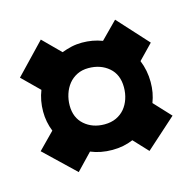

<svg xmlns="http://www.w3.org/2000/svg" viewBox="-57 -538 400 400"><g transform="rotate(-15 143.5 -337.5)"><path d="M142.6 -398.4Q128.9 -398.4 118.2 -393.1Q107.4 -387.7 100.1 -378.7Q92.8 -369.6 88.9 -357.7Q85 -345.7 85 -333Q85 -306.6 102.3 -291.5Q119.6 -276.4 145.5 -276.4Q159.7 -276.4 170.7 -281.5Q181.6 -286.6 189 -295.4Q196.3 -304.2 200.2 -315.9Q204.1 -327.6 204.1 -340.8Q204.1 -368.2 186.5 -383.3Q168.9 -398.4 142.6 -398.4ZM286.6 -257.3 221.2 -198.7 192.4 -229.5Q171.9 -220.7 147.5 -220.7Q122.1 -220.7 101.1 -229.5L67.4 -194.3L2 -256.8L36.6 -292Q28.3 -312.5 28.3 -335Q28.3 -358.9 36.6 -379.9L0 -416L62.5 -481.4L99.6 -444.3Q109.9 -448.2 120.8 -450.7Q131.8 -453.1 143.6 -453.1Q154.8 -453.1 165.8 -451.2Q176.8 -449.2 187 -445.3L222.7 -481.4L282.2 -416L251.5 -384.3Q260.7 -361.8 260.7 -336.9Q260.7 -325.2 258.8 -314.5Q256.8 -303.7 252.9 -293.5Z"/></g></svg>

Font: Maiden Orange
Style: Regular
Weight: 400
Designer: Astigmatic (AOETI)
Foundry: Astigmatic (AOETI)
Version: Version 1.000